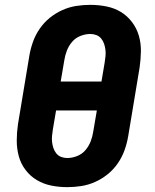

<svg xmlns="http://www.w3.org/2000/svg" viewBox="-20 -763 640 791"><path d="M257 8Q223 8 191 1.5Q159 -5 132 -21Q105 -37 85.5 -62.5Q66 -88 57.5 -119Q49 -150 49 -183.5Q49 -217 54 -251L101 -534Q106 -563 116 -591Q126 -619 143.5 -644.5Q161 -670 185 -689.5Q209 -709 237 -721.5Q265 -734 294 -738.5Q323 -743 352 -743Q386 -743 418.5 -736.5Q451 -730 477.5 -714Q504 -698 523.5 -672.5Q543 -647 552 -616Q561 -585 560.5 -551.5Q560 -518 555 -484L508 -201Q503 -172 493 -144Q483 -116 465.5 -90.5Q448 -65 424 -45.5Q400 -26 372 -13.5Q344 -1 315 3.5Q286 8 257 8ZM230 -427H398L411 -504Q413 -517 414.5 -530.5Q416 -544 414.5 -557Q413 -570 409 -582Q405 -594 397 -604Q389 -614 377 -618.5Q365 -623 352 -623Q332 -623 311.5 -615Q291 -607 277 -590.5Q263 -574 255.5 -554.5Q248 -535 245 -515ZM257 -112Q277 -112 297.5 -120Q318 -128 332 -144.5Q346 -161 353.5 -180.5Q361 -200 364 -220L379 -308H211L198 -231Q196 -218 194.5 -204.5Q193 -191 194.5 -178Q196 -165 200 -153Q204 -141 212 -131Q220 -121 232 -116.5Q244 -112 257 -112Z"/></svg>

Font: Iosevka Heavy Extended Oblique
Style: Regular
Weight: 900
Width: 7
Italic angle: -9°
Monospace: yes
Designer: Belleve Invis
Foundry: Belleve Invis
Version: Version 32.5.0; ttfautohint (v1.8.4)